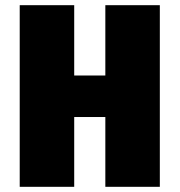

<svg xmlns="http://www.w3.org/2000/svg" viewBox="-20 -720 692 740"><path d="M56 0H266V-269H386V0H596V-700H386V-429H266V-700H56Z"/></svg>

Font: Finlandica Black
Style: Regular
Weight: 900
Designer: Niklas Ekholm, Juho Hiilivirta, Jaakko Suomalainen
Foundry: Helsinki Type Studio
Version: Version 2.000;Glyphs 3.2 (3202)